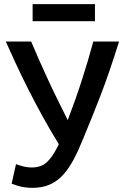

<svg xmlns="http://www.w3.org/2000/svg" viewBox="-20 -893 600 924"><path d="M136 11Q118 11 99.5 8.5Q81 6 65 1Q49 -4 36 -9L57 -103Q76 -96 94.5 -91.5Q113 -87 132 -87Q178 -87 205 -112Q232 -137 256 -185L263 -199Q223 -264 185.5 -332Q148 -400 115 -465.5Q82 -531 55 -589.5Q28 -648 8 -693H130Q147 -652 167.5 -606Q188 -560 210.5 -511Q233 -462 257.5 -412.5Q282 -363 306 -315Q344 -414 375 -510.5Q406 -607 429 -693H553Q529 -617 507.5 -554Q486 -491 465 -436.5Q444 -382 423 -330Q402 -278 380 -225Q358 -170 335 -126.5Q312 -83 284 -52Q256 -21 220 -5Q184 11 136 11ZM137 -791V-873H437V-791Z"/></svg>

Font: Ubuntu Sans Mono Medium
Style: Regular
Weight: 500
Monospace: yes
Designer: Dalton Maag Ltd
Foundry: Dalton Maag Ltd
Version: Version 1.006